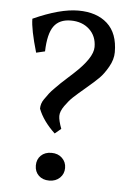

<svg xmlns="http://www.w3.org/2000/svg" viewBox="-50 -698 532 745"><g transform="rotate(5 216.0 -325.5)"><path d="M199 -196 175 -176Q128 -220 110 -267Q110 -287 121.5 -303.5Q133 -320 139.5 -328.5Q146 -337 160 -351L181 -372Q188 -379 205.5 -394.5Q223 -410 228 -415Q300 -481 300 -523.5Q300 -566 272 -592Q244 -618 199.5 -618Q155 -618 133.5 -588.5Q112 -559 110 -490L76 -482Q50 -571 50 -612Q154 -659 225.5 -659Q297 -659 338.5 -621.5Q380 -584 380 -510Q380 -482 363.5 -453Q347 -424 330 -407Q313 -390 281 -363Q249 -336 233.5 -321.5Q218 -307 202.5 -285Q187 -263 187 -245.5Q187 -228 199 -196ZM128.5 -7Q113 -22 113 -46Q113 -70 128.5 -85Q144 -100 169.5 -100Q195 -100 211 -84.5Q227 -69 227 -46Q227 -23 211 -7.5Q195 8 169.5 8Q144 8 128.5 -7Z"/></g></svg>

Font: Buenard
Style: Regular
Weight: 400
Designer: Gustavo Ibarra
Foundry: FontFuror
Version: Version 1.001 2011